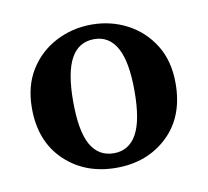

<svg xmlns="http://www.w3.org/2000/svg" viewBox="-49 -793 478 441"><g transform="rotate(-10 189.5 -572.0)"><path d="M190 -739Q235 -739 273 -719Q311 -699 334 -662Q357 -625 357 -573Q357 -495 309.5 -450Q262 -405 190 -405Q117 -405 69.5 -450.5Q22 -496 22 -573Q22 -625 45 -662Q68 -699 106.5 -719Q145 -739 190 -739ZM190 -705Q154 -705 136 -672.5Q118 -640 118 -572Q118 -503 136 -471Q154 -439 190 -439Q225 -439 243 -471Q261 -503 261 -572Q261 -640 243 -672.5Q225 -705 190 -705Z"/></g></svg>

Font: DeepMind Serif Display
Style: Regular
Weight: 400
Designer: Frank Grießhammer / Modifications: Colophon Foundry
Foundry: Colophon Foundry
Version: Version 5.003; ttfautohint (v1.8.2)